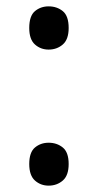

<svg xmlns="http://www.w3.org/2000/svg" viewBox="-20 -570 308 604"><path d="M72 -482Q72 -520 90 -535Q108 -550 133 -550Q159 -550 177.5 -535Q196 -520 196 -482Q196 -446 177.5 -430Q159 -414 133 -414Q108 -414 90 -430Q72 -446 72 -482ZM72 -54Q72 -91 90 -106Q108 -121 133 -121Q159 -121 177.5 -106Q196 -91 196 -54Q196 -18 177.5 -2Q159 14 133 14Q108 14 90 -2Q72 -18 72 -54Z"/></svg>

Font: Noto Sans Lao Looped UI Regular
Style: Regular
Weight: 400
Designer: Mark Frömberg, Ben Mitchell
Foundry: The Fontpad Ltd
Version: Version 1.001